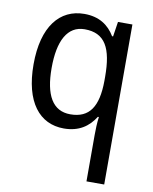

<svg xmlns="http://www.w3.org/2000/svg" viewBox="-87 -612 733 917"><g transform="rotate(10 279.5 -153.0)"><path d="M396 14V240H482V-536H412L401 -464H396C366 -514 320 -546 248 -546C129 -546 50 -451 50 -267C50 -84 127 10 245 10C318 10 365 -23 396 -73H401C397 -44 396 -10 396 14ZM264 -62C178 -62 138 -133 138 -265C138 -396 178 -474 262 -474C361 -474 397 -406 397 -267V-247C396 -123 357 -62 264 -62Z"/></g></svg>

Font: Noto Sans Sinhala UI SemiCondensed
Style: Regular
Weight: 400
Width: 4
Designer: Jelle Bosma - Monotype Design Team
Foundry: Monotype Imaging Inc.
Version: Version 2.006